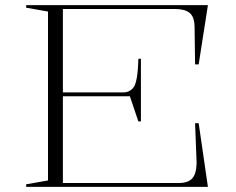

<svg xmlns="http://www.w3.org/2000/svg" viewBox="-20 -728 920 748"><path d="M82 0V-10L167 -25V-683L82 -698V-708H790L754 -477H740L738 -625Q737 -663 718.5 -678Q700 -693 661 -693H225V-368H461Q473 -368 483 -373Q493 -378 499 -386Q508 -396 513 -425Q518 -454 519 -499H529V-255H519L486 -353H225V-15H676Q712 -15 728.5 -32.5Q745 -50 746 -93L740 -248H754L790 0Z"/></svg>

Font: Kalnia SemiExpanded ExtraLight
Style: Regular
Weight: 250
Width: 6
Designer: Frida Medrano
Foundry: Frida Medrano
Version: Version 1.105